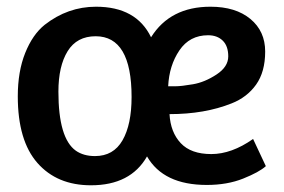

<svg xmlns="http://www.w3.org/2000/svg" viewBox="-20 -538 847 572"><path d="M607 -518Q682 -518 726 -481.5Q770 -445 770 -384.5Q770 -324 743 -286Q716 -248 670 -230Q590 -198 485 -198Q488 -144 518.5 -111.5Q549 -79 609.5 -79Q670 -79 734 -124L772 -43Q752 -25 704.5 -6Q657 13 596 13Q467 13 418 -72Q369 14 251 14Q150 14 91.5 -52.5Q33 -119 33 -251Q33 -325 55 -380Q77 -435 113 -464Q182 -518 266 -518Q386 -518 430 -427Q487 -518 607 -518ZM263 -73Q318 -73 345 -120Q372 -167 372 -249Q372 -430 265 -430Q209 -430 181.5 -385.5Q154 -341 154 -265Q154 -126 206 -89Q229 -73 263 -73ZM600 -433Q545 -433 514.5 -388Q484 -343 481 -281Q486 -281 503 -281Q520 -281 555 -287Q590 -293 625 -316Q660 -339 660 -370Q660 -401 643.5 -417Q627 -433 600 -433Z"/></svg>

Font: Bree Serif
Style: Regular
Weight: 400
Designer: Veronika Burian, Jos Scaglione
Foundry: TypeTogether
Version: Version 1.001